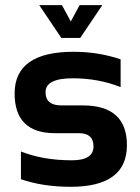

<svg xmlns="http://www.w3.org/2000/svg" viewBox="-20 -718 540 743"><path d="M61 -24.4V-131.8Q146.5 -97.7 258.3 -97.7Q341.8 -97.7 341.8 -151.4Q341.8 -202.6 285.6 -202.6H192.9Q36.6 -202.6 36.6 -356.4Q36.6 -517.6 264.6 -517.6Q361.3 -517.6 446.8 -488.3V-380.9Q361.3 -415 261.2 -415Q156.2 -415 156.2 -361.3Q156.2 -310.1 217.3 -310.1H300.3Q471.2 -310.1 471.2 -156.2Q471.2 4.9 253.4 4.9Q146.5 4.9 61 -24.4ZM131.8 -698.2H219.7L253.9 -634.8L288.1 -698.2H376L290.5 -571.3H217.3Z"/></svg>

Font: SansationBold
Style: Bold
Weight: 700
Designer: Bernd Montag
Version: Version 1.301